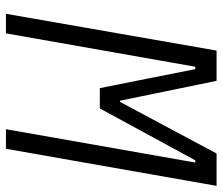

<svg xmlns="http://www.w3.org/2000/svg" viewBox="-70 -662 733 632"><g transform="rotate(90 296.0 -346.5)"><path d="M25.9 0 147 -693.4H246.6L312 -375.5H315.9L485.8 -693.4H592.3L470.2 0H405.8L515.6 -623.5H508.3L337.4 -309.1H270.5L208 -623.5H200.2L90.3 0Z"/></g></svg>

Font: Cascadia Mono Light
Style: Italic
Weight: 300
Italic angle: -10°
Monospace: yes
Designer: Aaron Bell
Foundry: Saja Typeworks
Version: Version 2404.023; ttfautohint (v1.8.4)